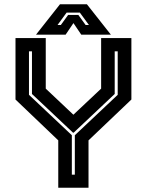

<svg xmlns="http://www.w3.org/2000/svg" viewBox="-20 -878 687 898"><path d="M252.5 0V-221.5L52.5 -412.5V-700H194V-463.5L328 -337H318.5L453 -463.5V-700H594.5V-412.5L394 -221.5V0ZM316 -61H330V-245.5L530.5 -434.5V-638H516.5V-438.5L324.5 -257.5H321.5L129.5 -438.5V-638H115.5V-434.5L316 -245.5ZM260.5 -858H386.5L498.5 -716H360L323.5 -770L287 -716H148.5ZM291.5 -819 249 -761H264.5L298.5 -808H346.5L380.5 -761H396L353.5 -819Z"/></svg>

Font: Tourney Thin
Style: Bold
Weight: 700
Version: Version 1.015